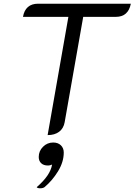

<svg xmlns="http://www.w3.org/2000/svg" viewBox="-20 -720 726 1036"><path d="M349 -629H104Q110 -664 130.5 -682Q151 -700 185 -700H686Q672 -629 605 -629H429L329 -61Q323 -27 299 -9Q275 9 237 9ZM261 168Q257 170 251 171.5Q245 173 238 173Q215 173 202 160.5Q189 148 189 127Q189 95 212 72Q235 49 267 49Q293 49 308.5 64Q324 79 324 103Q324 154 293 204.5Q262 255 220 290Q211 296 197 296Q182 296 178 290Q252 226 261 168Z"/></svg>

Font: K2D Light
Style: Italic
Weight: 300
Italic angle: -10°
Designer: Katatrad Aksorn Co.,Ltd.
Foundry: Cadson Demak Co.,Ltd.
Version: Version 1.000; ttfautohint (v1.6)